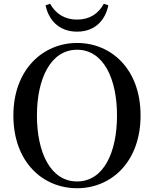

<svg xmlns="http://www.w3.org/2000/svg" viewBox="-20 -981 817 1019"><path d="M222 -953C236 -882 287 -813 389 -813C491 -813 541 -882 555 -953L531 -961C503 -909 456 -877 389 -877C322 -877 275 -909 246 -961ZM176 -368C176 -562 248 -717 389 -717C530 -717 601 -562 601 -368C601 -172 530 -18 389 -18C248 -18 176 -172 176 -368ZM389 -753C209 -753 51 -613 51 -368C51 -120 208 18 389 18C571 18 726 -122 726 -368C726 -615 570 -753 389 -753Z"/></svg>

Font: Noto Serif SC SemiBold
Style: Regular
Weight: 600
Designer: Ryoko NISHIZUKA 西塚涼子 (kana & ideographs); Frank Grießhammer (Latin, Greek & Cyrillic); Wenlong ZHANG 张文龙 (bopomofo); San
Foundry: Adobe
Version: Version 2.001;hotconv 1.1.0;makeotfexe 2.6.0